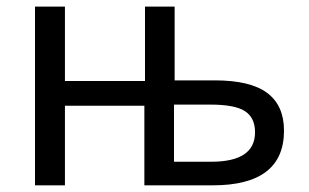

<svg xmlns="http://www.w3.org/2000/svg" viewBox="-20 -556 926 576"><path d="M502 -242.2V-70.8H613.8Q745.1 -70.8 745.1 -159.2Q745.1 -203.1 714.6 -222.7Q684.1 -242.2 611.8 -242.2ZM503.9 -536.1V-314.9H624Q731.4 -314.9 781.7 -277.1Q832 -239.3 832 -164.1Q832 0 618.2 0H413.1V-238.8H174.8V0H85V-536.1H174.8V-313H415V-536.1Z"/></svg>

Font: NotoSans
Style: Regular
Weight: 400
Designer: Monotype Design team
Foundry: Monotype Imaging Inc.
Version: Version 1.04; ttfautohint (v1.4.1)